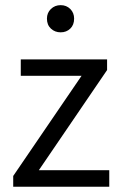

<svg xmlns="http://www.w3.org/2000/svg" viewBox="-20 -711 461 731"><path d="M30.3 0V-41L290.5 -422.4H59.1V-484.9H387.7V-444.3L127.9 -63H396V0ZM210.9 -587.9Q189 -587.9 173.8 -602.1Q158.7 -616.2 158.7 -640.1Q158.7 -662.1 173.8 -676.8Q189 -691.4 210.9 -691.4Q232.9 -691.4 247.6 -676.8Q262.2 -662.1 262.2 -640.1Q262.2 -616.2 247.6 -602.1Q232.9 -587.9 210.9 -587.9Z"/></svg>

Font: Varta Light
Style: Regular
Weight: 400
Version: Version 1.004